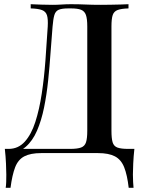

<svg xmlns="http://www.w3.org/2000/svg" viewBox="-20 -728 677 913"><path d="M591 -708V-688Q557 -687 539.5 -680.5Q522 -674 516 -656.5Q510 -639 510 -602V-106Q510 -70 515.5 -51.5Q521 -33 538 -26.5Q555 -20 589 -20H619Q615 16 613.5 50Q612 84 612 102Q612 121 613 137.5Q614 154 615 165H592Q585 104 570.5 67.5Q556 31 526.5 15.5Q497 0 446 0H176Q125 0 95.5 15.5Q66 31 52 67.5Q38 104 30 165H7Q9 154 9.5 137.5Q10 121 10 102Q10 84 8.5 50Q7 16 3 -20H314Q348 -20 365.5 -26.5Q383 -33 389 -51.5Q395 -70 395 -106V-602Q395 -639 388.5 -657Q382 -675 365.5 -681.5Q349 -688 318 -688H305Q274 -688 259 -681.5Q244 -675 238.5 -656.5Q233 -638 230 -602Q225 -545 220.5 -479Q216 -413 209 -345.5Q202 -278 189.5 -216.5Q177 -155 156 -106.5Q135 -58 102 -29.5Q69 -1 21 -1V-20Q67 -20 98 -54.5Q129 -89 148 -148Q167 -207 178.5 -282.5Q190 -358 196 -440Q202 -522 207 -602Q209 -637 203.5 -655Q198 -673 180 -680Q162 -687 126 -688V-708Q147 -707 176 -706Q205 -705 229 -705Q252 -705 273.5 -706.5Q295 -708 317 -708Q355 -708 386 -706.5Q417 -705 460 -705Q481 -705 505.5 -705.5Q530 -706 552.5 -706.5Q575 -707 591 -708Z"/></svg>

Font: Playfair Display Medium
Style: Regular
Weight: 500
Designer: Claus Eggers Sørensen
Foundry: Claus Eggers Sørensen
Version: Version 1.203